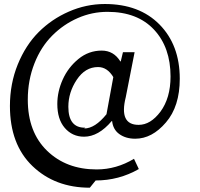

<svg xmlns="http://www.w3.org/2000/svg" viewBox="-20 -708 975 934"><path d="M445.3 169.9C520.5 169.9 590.8 151.4 655.3 114.3L631.8 64.5C575.2 98.6 514.6 116.2 450.2 116.2C351.6 116.2 271.5 85.9 209 25.4C146.5 -35.2 115.2 -118.2 115.2 -223.6C115.2 -286.1 126 -344.7 147.5 -399.4C168.9 -454.1 198.2 -499 234.4 -535.2C270.5 -571.3 311.5 -599.6 358.4 -620.1C405.3 -640.6 453.1 -650.4 502.9 -650.4C600.6 -650.4 675.8 -621.1 729.5 -563.5C783.2 -505.9 809.6 -429.7 809.6 -335.9C809.6 -265.6 793 -209 760.7 -165C728.5 -122.1 693.4 -100.6 654.3 -100.6C589.8 -100.6 569.3 -145.5 591.8 -235.4L634.8 -454.1H578.1L567.4 -409.2H565.4C543.9 -444.3 513.7 -461.9 474.6 -461.9C432.6 -461.9 394.5 -448.2 361.3 -420.9C328.1 -393.6 302.7 -360.4 285.2 -321.3C267.6 -282.2 258.8 -242.2 258.8 -202.1C258.8 -153.3 270.5 -114.3 294.9 -85.9C319.3 -57.6 350.6 -43 388.7 -43C435.5 -43 480.5 -68.4 523.4 -119.1H525.4C528.3 -91.8 540 -70.3 560.5 -55.7C581.1 -41 606.4 -33.2 637.7 -33.2C692.4 -33.2 742.2 -59.6 787.1 -112.3C832 -164.1 854.5 -235.4 854.5 -325.2C854.5 -434.6 821.3 -522.5 755.9 -588.9C690.4 -655.3 601.6 -688.5 490.2 -688.5C428.7 -688.5 370.1 -675.8 314.5 -651.4C258.8 -627 210 -593.8 168 -551.8C126 -509.8 91.8 -457 66.4 -394.5C41 -332 28.3 -264.6 28.3 -192.4C28.3 -68.4 64.5 29.3 137.7 99.6C210.9 169.9 303.7 205.1 417 205.1ZM394.5 -86.9C339.8 -85.9 312.5 -120.1 312.5 -188.5C312.5 -235.4 326.2 -279.3 353.5 -320.3C380.9 -361.3 415 -381.8 457 -381.8C487.3 -381.8 511.7 -365.2 531.2 -333L498 -152.3C460.9 -106.4 424.8 -83 389.6 -83Z"/></svg>

Font: Gen Shin Gothic P Normal
Style: Regular
Weight: 300
Designer: [Source Han Sans]
Ryoko NISHIZUKA  (kana & ideographs); Paul D. Hunt (Latin, Greek & Cyrillic); Wenlong ZHANG  (bopomofo
Version: Version 1.002.20150607